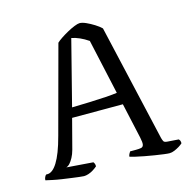

<svg xmlns="http://www.w3.org/2000/svg" viewBox="-106 -824 921 928"><g transform="rotate(-15 355.0 -360.0)"><path d="M202 0Q197 0 180.5 -2Q164 -4 141.5 -7Q119 -10 95 -13.5Q71 -17 50 -21.5Q29 -26 16 -29Q16 -37 19.5 -44.5Q23 -52 27 -55H34Q46 -55 58.5 -64.5Q71 -74 83.5 -94Q96 -114 108 -145Q120 -176 132 -221L249 -655Q257 -663 273.5 -674Q290 -685 309 -695.5Q328 -706 345.5 -713Q363 -720 372 -720Q385 -720 404 -711.5Q423 -703 443 -690.5Q463 -678 475 -666L609 -82Q612 -71 615.5 -64.5Q619 -58 634 -57L690 -53Q692 -50 694.5 -47.5Q697 -45 698 -32Q691 -25 679.5 -18Q668 -11 655 -5.5Q642 0 630 0Q622 0 602.5 -2.5Q583 -5 558 -9Q533 -13 509 -17.5Q485 -22 466 -26.5Q447 -31 438 -34Q438 -41 442 -48Q446 -55 448 -58H476Q493 -58 503 -60Q513 -62 515.5 -73Q518 -84 512 -111L473 -287H219L180 -138Q174 -116 165.5 -100.5Q157 -85 148.5 -75.5Q140 -66 130 -63L263 -53Q265 -51 267.5 -45.5Q270 -40 270 -31Q261 -23 249 -15.5Q237 -8 224.5 -4Q212 0 202 0ZM232 -336Q276 -337 320.5 -338.5Q365 -340 402 -342.5Q439 -345 459 -348L398 -624Q376 -639 355.5 -648Q335 -657 315 -661Z"/></g></svg>

Font: Texturina Medium 12pt Light
Style: Regular
Weight: 300
Version: Version 1.002